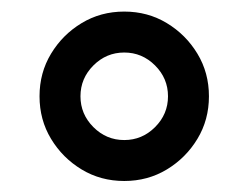

<svg xmlns="http://www.w3.org/2000/svg" viewBox="-20 -708 440 340"><path d="M200 -387.5Q158.3 -387.5 124.6 -407.9Q90.8 -428.3 70.4 -462.1Q50 -495.8 50 -537.5Q50 -579.2 70.4 -612.9Q90.8 -646.7 124.6 -667.1Q158.3 -687.5 200 -687.5Q241.7 -687.5 275.4 -667.1Q309.2 -646.7 329.6 -612.9Q350 -579.2 350 -537.5Q350 -495.8 329.6 -462.1Q309.2 -428.3 275.4 -407.9Q241.7 -387.5 200 -387.5ZM200 -460Q231.7 -460 254.6 -482.9Q277.5 -505.8 277.5 -537.5Q277.5 -569.2 254.6 -592.1Q231.7 -615 200 -615Q168.3 -615 145.4 -592.1Q122.5 -569.2 122.5 -537.5Q122.5 -505.8 145.4 -482.9Q168.3 -460 200 -460Z"/></svg>

Font: Funnel Sans Medium
Style: Regular
Weight: 500
Version: Version 1.000; Beta; Release 5; Build 24; ttfautohint (v1.8.